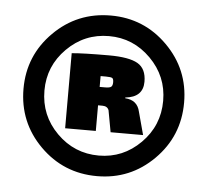

<svg xmlns="http://www.w3.org/2000/svg" viewBox="-40 -746 573 530"><g transform="rotate(5 246.5 -481.5)"><path d="M247 -704Q339 -704 404 -639Q469 -574 469 -482Q469 -389 404 -324Q339 -259 247 -259Q154 -259 89 -324Q24 -389 24 -482Q24 -574 89 -639Q154 -704 247 -704ZM247 -316Q314 -316 362.5 -364.5Q411 -413 411 -482Q411 -550 362.5 -598.5Q314 -647 247 -647Q179 -647 130.5 -598.5Q82 -550 82 -482Q82 -413 130.5 -364.5Q179 -316 247 -316ZM364 -383H274L263 -443Q259 -454 245 -454H233V-383H148V-591Q180 -594 251 -594Q307 -594 331 -580Q355 -566 355 -530Q355 -487 306 -482V-480Q340 -478 347 -446ZM233 -505H248Q261 -505 265 -508.5Q269 -512 269 -521Q269 -530 265.5 -532.5Q262 -535 248 -535H233Z"/></g></svg>

Font: Exo 2.0 Black
Style: Regular
Weight: 900
Designer: Natanael Gama
Version: Version 1.001;PS 001.001;hotconv 1.0.70;makeotf.lib2.5.58329